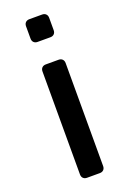

<svg xmlns="http://www.w3.org/2000/svg" viewBox="-143 -784 561 834"><g transform="rotate(-20 138.0 -366.5)"><path d="M167 -628H108Q97 -628 90.5 -634.5Q84 -641 84 -652V-709Q84 -720 90.5 -726.5Q97 -733 108 -733H167Q178 -733 184.5 -726.5Q191 -720 191 -709V-652Q191 -641 184.5 -634.5Q178 -628 167 -628ZM167 0H108Q97 0 90.5 -6.5Q84 -13 84 -24V-500Q84 -511 90.5 -517.5Q97 -524 108 -524H167Q178 -524 184.5 -517.5Q191 -511 191 -500V-24Q191 -13 184.5 -6.5Q178 0 167 0Z"/></g></svg>

Font: Shippori Gochic B2 Bold
Style: Regular
Weight: 700
Designer: FONTDASU
Foundry: FONTDASU / Google Inc. / but / Adobe
Version: Version 1.130